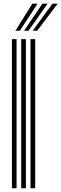

<svg xmlns="http://www.w3.org/2000/svg" viewBox="-20 -1010 329 1030"><path d="M143.7 0V-800H168.7V0ZM43.9 0V-800H68.8V0ZM93.8 0V-800H118.8V0ZM62.6 -845 153.5 -990.3H181.3L86.5 -845ZM155.4 -845 261.4 -990.3H289.2L179.4 -845ZM109.1 -845 207.5 -990.3H235.2L132.9 -845Z"/></svg>

Font: Big Shoulders Inline Thin
Style: Regular
Weight: 100
Designer: Patric King
Foundry: XO Type Co
Version: Version 2.002